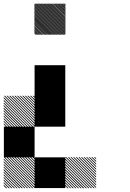

<svg xmlns="http://www.w3.org/2000/svg" viewBox="-21 -854 708 1042"><path d="M500.8 10.8 489.2 -0.8H495L500.8 5ZM500.8 25 475 -0.8H480.8L500.8 19.2ZM500.8 39.2 460.8 -0.8H466.7L500.8 33.3ZM500.8 53.3 446.7 -0.8H452.5L500.8 47.5ZM500.8 67.5 432.5 -0.8H438.3L500.8 61.7ZM500.8 81.7 418.3 -0.8H424.2L500.8 75.8ZM500.8 95.8 404.2 -0.8H410L500.8 90ZM500.8 110 390 -0.8H395.8L500.8 104.2ZM500.8 124.2 375.8 -0.8H381.7L500.8 118.3ZM500.8 138.3 361.7 -0.8H367.5L500.8 132.5ZM500.8 152.5 347.5 -0.8H353.3L500.8 146.7ZM500.8 166.7 333.3 -0.8H339.2L500.8 160.8ZM487.5 167.5 332.5 12.5V6.7L493.3 167.5ZM473.3 167.5 332.5 26.7V20.8L479.2 167.5ZM459.2 167.5 332.5 40.8V35L465 167.5ZM445 167.5 332.5 55V49.2L450.8 167.5ZM430 167.5 332.5 70V63.3L436.7 167.5ZM416.7 167.5 332.5 83.3V77.5L422.5 167.5ZM402.5 167.5 332.5 97.5V91.7L408.3 167.5ZM388.3 167.5 332.5 111.7V105.8L394.2 167.5ZM374.2 167.5 332.5 125.8V120L380 167.5ZM360 167.5 332.5 140V134.2L365.8 167.5ZM345.8 167.5 332.5 154.2V148.3L351.7 167.5ZM167.5 10.8 155.8 -0.8H161.7L167.5 5ZM167.5 25 141.7 -0.8H147.5L167.5 19.2ZM167.5 39.2 127.5 -0.8H133.3L167.5 33.3ZM167.5 53.3 113.3 -0.8H119.2L167.5 47.5ZM167.5 67.5 99.2 -0.8H105L167.5 61.7ZM167.5 81.7 85 -0.8H90.8L167.5 75.8ZM167.5 95.8 70.8 -0.8H76.7L167.5 90ZM167.5 110 56.7 -0.8H62.5L167.5 104.2ZM167.5 124.2 42.5 -0.8H48.3L167.5 118.3ZM167.5 138.3 28.3 -0.8H34.2L167.5 132.5ZM167.5 152.5 14.2 -0.8H20L167.5 146.7ZM167.5 166.7 0 -0.8H5.8L167.5 160.8ZM154.2 167.5 -0.8 12.5V6.7L160 167.5ZM140 167.5 -0.8 26.7V20.8L145.8 167.5ZM125.8 167.5 -0.8 40.8V35L131.7 167.5ZM111.7 167.5 -0.8 55V49.2L117.5 167.5ZM96.7 167.5 -0.8 70V63.3L103.3 167.5ZM83.3 167.5 -0.8 83.3V77.5L89.2 167.5ZM69.2 167.5 -0.8 97.5V91.7L75 167.5ZM55 167.5 -0.8 111.7V105.8L60.8 167.5ZM40.8 167.5 -0.8 125.8V120L46.7 167.5ZM26.7 167.5 -0.8 140V134.2L32.5 167.5ZM12.5 167.5 -0.8 154.2V148.3L18.3 167.5ZM167.5 -322.5 155.8 -334.2H161.7L167.5 -328.3ZM167.5 -308.3 141.7 -334.2H147.5L167.5 -314.2ZM167.5 -294.2 127.5 -334.2H133.3L167.5 -300ZM167.5 -280 113.3 -334.2H119.2L167.5 -285.8ZM167.5 -265.8 99.2 -334.2H105L167.5 -271.7ZM167.5 -251.7 85 -334.2H90.8L167.5 -257.5ZM167.5 -237.5 70.8 -334.2H76.7L167.5 -243.3ZM167.5 -223.3 56.7 -334.2H62.5L167.5 -229.2ZM167.5 -209.2 42.5 -334.2H48.3L167.5 -215ZM167.5 -195 28.3 -334.2H34.2L167.5 -200.8ZM167.5 -180.8 14.2 -334.2H20L167.5 -186.7ZM167.5 -166.7 0 -334.2H5.8L167.5 -172.5ZM154.2 -165.8 -0.8 -320.8V-326.7L160 -165.8ZM140 -165.8 -0.8 -306.7V-312.5L145.8 -165.8ZM125.8 -165.8 -0.8 -292.5V-298.3L131.7 -165.8ZM111.7 -165.8 -0.8 -278.3V-284.2L117.5 -165.8ZM96.7 -165.8 -0.8 -263.3V-270L103.3 -165.8ZM83.3 -165.8 -0.8 -250V-255.8L89.2 -165.8ZM69.2 -165.8 -0.8 -235.8V-241.7L75 -165.8ZM55 -165.8 -0.8 -221.7V-227.5L60.8 -165.8ZM40.8 -165.8 -0.8 -207.5V-213.3L46.7 -165.8ZM26.7 -165.8 -0.8 -193.3V-199.2L32.5 -165.8ZM12.5 -165.8 -0.8 -179.2V-185L18.3 -165.8ZM334.2 -826.7 326.7 -834.2H332.5L334.2 -832.5ZM334.2 -819.2 319.2 -834.2H325L334.2 -825ZM334.2 -811.7 311.7 -834.2H317.5L334.2 -817.5ZM334.2 -804.2 304.2 -834.2H310L334.2 -810ZM334.2 -796.7 296.7 -834.2H302.5L334.2 -802.5ZM334.2 -789.2 289.2 -834.2H295L334.2 -795ZM334.2 -781.7 281.7 -834.2H287.5L334.2 -787.5ZM334.2 -774.2 274.2 -834.2H280L334.2 -780ZM334.2 -766.7 266.7 -834.2H272.5L334.2 -772.5ZM334.2 -759.2 259.2 -834.2H264.2L334.2 -764.2ZM334.2 -751.7 251.7 -834.2H257.5L334.2 -757.5ZM334.2 -744.2 244.2 -834.2H250L334.2 -750ZM334.2 -736.7 236.7 -834.2H242.5L334.2 -742.5ZM334.2 -729.2 229.2 -834.2H235L334.2 -735ZM334.2 -721.7 221.7 -834.2H227.5L334.2 -727.5ZM334.2 -714.2 214.2 -834.2H220L334.2 -720ZM334.2 -706.7 206.7 -834.2H212.5L334.2 -712.5ZM334.2 -699.2 199.2 -834.2H205L334.2 -705ZM334.2 -691.7 191.7 -834.2H197.5L334.2 -697.5ZM334.2 -684.2 184.2 -834.2H190L334.2 -690ZM334.2 -676.7 176.7 -834.2H182.5L334.2 -682.5ZM334.2 -669.2 169.2 -834.2H175L334.2 -675ZM330 -665.8 165.8 -830 167.5 -834.2 334.2 -667.5ZM322.5 -665.8 165.8 -822.5V-828.3L328.3 -665.8ZM315 -665.8 165.8 -815V-820.8L320.8 -665.8ZM307.5 -665.8 165.8 -807.5V-813.3L313.3 -665.8ZM300 -665.8 165.8 -800V-805.8L305.8 -665.8ZM292.5 -665.8 165.8 -792.5V-798.3L298.3 -665.8ZM285 -665.8 165.8 -785V-790.8L290.8 -665.8ZM277.5 -665.8 165.8 -777.5V-783.3L283.3 -665.8ZM270 -665.8 165.8 -770V-775.8L275.8 -665.8ZM262.5 -665.8 165.8 -762.5V-768.3L268.3 -665.8ZM254.2 -665.8 165.8 -754.2V-760.8L260.8 -665.8ZM247.5 -665.8 165.8 -747.5V-753.3L253.3 -665.8ZM240 -665.8 165.8 -740V-745.8L245.8 -665.8ZM232.5 -665.8 165.8 -732.5V-738.3L238.3 -665.8ZM225 -665.8 165.8 -725V-730.8L230.8 -665.8ZM217.5 -665.8 165.8 -717.5V-723.3L223.3 -665.8ZM210 -665.8 165.8 -710V-715L215 -665.8ZM202.5 -665.8 165.8 -702.5V-708.3L208.3 -665.8ZM195 -665.8 165.8 -695V-700.8L200.8 -665.8ZM187.5 -665.8 165.8 -687.5V-693.3L193.3 -665.8ZM180 -665.8 165.8 -680V-685.8L185.8 -665.8ZM172.5 -665.8 165.8 -672.5V-678.3L178.3 -665.8ZM166.7 0H333.3V166.7H166.7ZM0 -166.7H166.7V0H0ZM166.7 -333.3H333.3V-166.7H166.7ZM166.7 -500H333.3V-166.7H166.7Z"/></svg>

Font: 0xA000-Pixelated-Mono
Style: Pixelated-Mono
Weight: 400
Version: Version 0.1